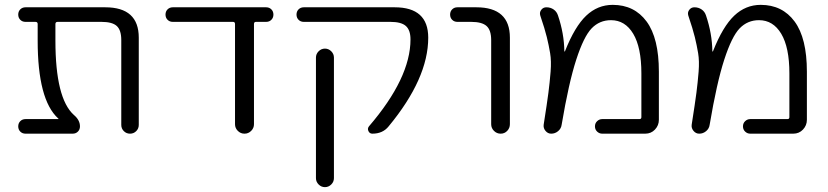

<svg xmlns="http://www.w3.org/2000/svg" viewBox="-20 -550 3406 790"><path d="M220 -60Q221 -60 221 -61L219 -63Q135 -140 135 -383V-451Q135 -460 126 -460H85Q72 -460 63.5 -468.5Q55 -477 55 -490Q55 -503 63.5 -511.5Q72 -520 85 -520H413Q551 -520 551 -395V-36Q551 -21 540.5 -10.5Q530 0 515 0Q500 0 489.5 -10.5Q479 -21 479 -36V-385Q479 -426 460.5 -443Q442 -460 398 -460H217Q208 -460 208 -451V-383Q208 -145 284 -77Q309 -56 309 -30Q309 -17 300.5 -8.5Q292 0 279 0H85Q72 0 63.5 -8.5Q55 -17 55 -30Q55 -43 63.5 -51.5Q72 -60 85 -60Z M691 -460Q678 -460 669.5 -468.5Q661 -477 661 -490Q661 -503 669.5 -511.5Q678 -520 691 -520H1075Q1088 -520 1096.5 -511.5Q1105 -503 1105 -490Q1105 -477 1096.5 -468.5Q1088 -460 1075 -460H1033Q1025 -460 1025 -451V-39Q1025 -23 1013.5 -11.5Q1002 0 986 0Q970 0 958.5 -11.5Q947 -23 947 -39V-451Q947 -460 939 -460Z M1280 -313Q1280 -328 1291 -339Q1302 -350 1317 -350Q1332 -350 1343 -339Q1354 -328 1354 -313V183Q1354 198 1343 209Q1332 220 1317 220Q1302 220 1291 209Q1280 198 1280 183ZM1230 -460Q1217 -460 1208.5 -468.5Q1200 -477 1200 -490Q1200 -503 1208.5 -511.5Q1217 -520 1230 -520H1604Q1742 -520 1742 -395Q1742 -227 1579 -30Q1555 0 1512 0Q1501 0 1496 -10.5Q1491 -21 1498 -30Q1669 -229 1669 -388Q1669 -426 1650 -443Q1631 -460 1587 -460Z M1862 -460Q1849 -460 1840.5 -468.5Q1832 -477 1832 -490Q1832 -503 1840.5 -511.5Q1849 -520 1862 -520H1940Q2078 -520 2078 -395V-39Q2078 -23 2067 -11.5Q2056 0 2040 0Q2024 0 2012.5 -11.5Q2001 -23 2001 -39V-385Q2001 -426 1982 -443Q1963 -460 1919 -460Z M2217 -37Q2231 -126 2236.5 -168.5Q2242 -211 2245.5 -255Q2249 -299 2243.5 -331.5Q2238 -364 2230 -397Q2222 -430 2203 -486Q2199 -499 2207 -509.5Q2215 -520 2228 -520Q2245 -520 2258 -511Q2271 -502 2276 -486Q2301 -412 2302 -340Q2302 -338 2303 -338Q2305 -338 2305 -340Q2345 -441 2392 -485.5Q2439 -530 2501 -530Q2590 -530 2640.5 -461.5Q2691 -393 2691 -255V-57Q2691 -34 2675 -17Q2659 0 2635 0H2458Q2446 0 2437 -8.5Q2428 -17 2428 -30Q2428 -43 2437 -51.5Q2446 -60 2458 -60H2611Q2619 -60 2619 -68V-248Q2619 -355 2585.5 -411Q2552 -467 2494 -467Q2447 -467 2414.5 -433.5Q2382 -400 2351 -304.5Q2320 -209 2291 -37Q2289 -21 2276.5 -10.5Q2264 0 2248 0Q2234 0 2224.5 -11.5Q2215 -23 2217 -37Z M2826 -37Q2840 -126 2845.5 -168.5Q2851 -211 2854.5 -255Q2858 -299 2852.5 -331.5Q2847 -364 2839 -397Q2831 -430 2812 -486Q2808 -499 2816 -509.5Q2824 -520 2837 -520Q2854 -520 2867 -511Q2880 -502 2885 -486Q2910 -412 2911 -340Q2911 -338 2912 -338Q2914 -338 2914 -340Q2954 -441 3001 -485.5Q3048 -530 3110 -530Q3199 -530 3249.5 -461.5Q3300 -393 3300 -255V-57Q3300 -34 3284 -17Q3268 0 3244 0H3067Q3055 0 3046 -8.5Q3037 -17 3037 -30Q3037 -43 3046 -51.5Q3055 -60 3067 -60H3220Q3228 -60 3228 -68V-248Q3228 -355 3194.5 -411Q3161 -467 3103 -467Q3056 -467 3023.5 -433.5Q2991 -400 2960 -304.5Q2929 -209 2900 -37Q2898 -21 2885.5 -10.5Q2873 0 2857 0Q2843 0 2833.5 -11.5Q2824 -23 2826 -37Z"/></svg>

Font: Rounded Mplus 1c
Style: Regular
Weight: 400
Version: Version 1.059.20150529